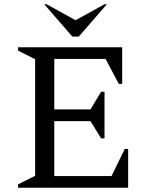

<svg xmlns="http://www.w3.org/2000/svg" viewBox="-20 -882 692 902"><path d="M65 0V-16L145 -56V-604L65 -644V-660H554V-488H538L476 -605H235V-368H405L455 -451H471V-232H455L405 -313H235V-55H504L566 -182H582V0ZM320 -710 188 -862H199L335 -787L471 -862H482L350 -710Z"/></svg>

Font: Spectral
Style: Regular
Weight: 400
Designer: Jean-Baptiste Levee
Foundry: Production Type
Version: Version 2.001